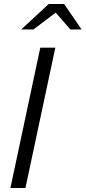

<svg xmlns="http://www.w3.org/2000/svg" viewBox="-20 -938 427 958"><path d="M32 0 181 -700H256L107 0ZM86 -791 223 -918H300L387 -791H331L258 -875L147 -791Z"/></svg>

Font: Red Hat Text
Style: Italic
Weight: 300
Italic angle: -12°
Designer: Pentagram, MCKL
Foundry: Pentagram, MCKL
Version: Version 1.023